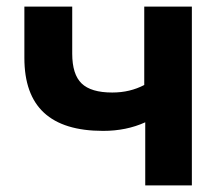

<svg xmlns="http://www.w3.org/2000/svg" viewBox="-20 -559 675 579"><path d="M291 -164.3Q171.9 -164.3 112.7 -219Q53.5 -273.7 53.5 -384.3V-539.1H197.8V-397.2Q197.8 -334.7 226.1 -307.4Q254.4 -280 318.4 -280Q345.9 -280 369.8 -285.8Q393.6 -291.5 415 -302.7V-539.1H558.6V0H418V-190.2Q361.1 -164.3 291 -164.3Z"/></svg>

Font: Min Sans VF VF
Style: Regular
Weight: 400
Designer: Jinseong-Kim, NotoSansCJK, Nunito
Foundry: Jinseong-Kim
Version: Version 1.420;Glyphs 3.1.2 (3151)